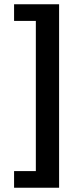

<svg xmlns="http://www.w3.org/2000/svg" viewBox="-20 -728 384 900"><path d="M46 152V74H148V-630H46V-708H257V152Z"/></svg>

Font: Mada
Style: Bold
Weight: 700
Designer: Khaled Hosny
Version: Version 1.5